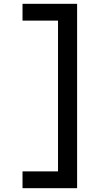

<svg xmlns="http://www.w3.org/2000/svg" viewBox="-20 -843 540 1006"><path d="M98 143V55H284V-735H98V-823H384V143Z"/></svg>

Font: Iosevka Term Curly Semibold
Style: Regular
Weight: 600
Designer: Belleve Invis
Foundry: Belleve Invis
Version: Version 32.3.0